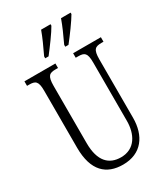

<svg xmlns="http://www.w3.org/2000/svg" viewBox="-226 -1033 1001 1144"><g transform="rotate(-30 274.5 -460.5)"><path d="M325 -784V-771H347C383 -816 434 -886 454 -921V-931H388C372 -886 351 -839 325 -784ZM187 -784V-771H210C245 -816 297 -886 316 -921V-931H251C235 -886 213 -839 187 -784ZM273 10C401 10 463 -80 463 -203V-604C463 -673 480 -683 524 -683H537V-714H346V-683H362C406 -683 422 -673 422 -606V-205C422 -116 382 -34 284 -34C203 -34 148 -84 148 -210V-603C148 -673 165 -683 208 -683H224V-714H11V-683H25C68 -683 85 -673 85 -607V-215C85 -54 160 10 273 10Z"/></g></svg>

Font: Noto Serif Tamil ExtraCondensed Light
Style: Italic
Weight: 300
Width: 2
Italic angle: -12°
Designer: Indian Type Foundry, Tom Grace, and the Monotype Design Team
Foundry: Monotype Imaging Inc.
Version: Version 2.003